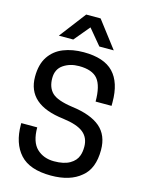

<svg xmlns="http://www.w3.org/2000/svg" viewBox="-148 -1111 908 1209"><g transform="rotate(15 305.5 -506.5)"><path d="M485 -852ZM485 -852H391L306 -954L221 -852H127L259 -1025H353ZM306 12Q167 12 104 -57.5Q41 -127 41 -249V-259H145Q145 -164 189 -122Q233 -80 302 -80Q366 -80 404 -102Q442 -124 454 -159Q463 -183 463 -217Q463 -276 422.5 -309Q382 -342 289 -354Q49 -382 49 -564Q49 -645 83 -695.5Q117 -746 175 -769Q233 -792 306 -792Q439 -792 500.5 -727.5Q562 -663 562 -535V-511H458Q458 -613 422.5 -656.5Q387 -700 300 -700Q242 -700 199 -671Q156 -642 156 -583Q156 -522 190.5 -488.5Q225 -455 324 -441Q448 -425 509 -373Q570 -321 570 -225Q570 -103 501 -48Q431 12 306 12Z"/></g></svg>

Font: Tanohe Sans Medium
Style: Regular
Weight: 500
Designer: Village Type and Design LLC
Foundry: Cooper Hewitt Smithsonian Design Museum
Version: Version 1.00;September 29, 2021;FontCreator 13.0.0.2655 64-b